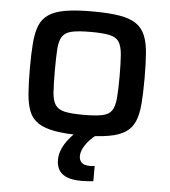

<svg xmlns="http://www.w3.org/2000/svg" viewBox="-52 -565 721 812"><g transform="rotate(5 308.5 -159.0)"><path d="M308 8Q239 8 194 0Q149 -8 122.5 -25.5Q96 -43 84 -73Q72 -103 68.5 -148Q65 -193 65 -255Q65 -317 68.5 -362Q72 -407 84 -437Q96 -467 122.5 -485Q149 -503 194 -510.5Q239 -518 308 -518Q377 -518 422.5 -510.5Q468 -503 494 -485Q520 -467 532.5 -437Q545 -407 548.5 -362Q552 -317 552 -255Q552 -193 548.5 -148Q545 -103 532.5 -73Q520 -43 494 -25.5Q468 -8 422.5 0Q377 8 308 8ZM308 -79Q360 -79 388 -85Q416 -91 428 -109Q440 -127 443 -162.5Q446 -198 446 -255Q446 -313 443 -348Q440 -383 428 -401Q416 -419 388 -425Q360 -431 308 -431Q257 -431 229 -425Q201 -419 188.5 -401Q176 -383 173.5 -348Q171 -313 171 -255Q171 -198 173.5 -162.5Q176 -127 188.5 -109Q201 -91 229 -85Q257 -79 308 -79ZM326 200Q282 200 258.5 189Q235 178 226 160Q217 142 217 121Q217 86 238 52Q259 18 293 -10L373 0Q358 10 343 26Q328 42 318 60.5Q308 79 308 97Q308 112 318 123Q328 134 356 134Q359 134 363.5 133.5Q368 133 374 132V197Q363 198 350.5 199Q338 200 326 200Z"/></g></svg>

Font: Saira SemiExpanded Medium
Style: Regular
Weight: 500
Width: 6
Designer: Hector Gatti with collaboration of the Omnibus-Type team
Foundry: Omnibus-Type
Version: Version 1.101